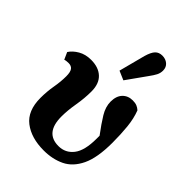

<svg xmlns="http://www.w3.org/2000/svg" viewBox="-230 -898 1022 1022"><g transform="rotate(45 281.0 -387.0)"><path d="M289 15Q195 15 137 -29.5Q79 -74 79 -171Q79 -219 87 -264Q95 -309 95 -349Q95 -381 85 -394.5Q75 -408 54 -408Q46 -408 38 -407Q30 -406 25 -404L7 -444Q23 -469 54 -487Q85 -505 127 -505Q183 -505 215 -475Q247 -445 247 -387Q247 -336 237.5 -280.5Q228 -225 228 -180Q228 -57 328 -57Q380 -57 412 -98Q444 -139 444 -229Q444 -235 444 -240.5Q444 -246 444 -251Q405 -303 381 -342.5Q357 -382 357 -421Q357 -463 379 -486Q401 -509 436 -509Q455 -509 467.5 -504Q480 -499 491 -489Q508 -445 513.5 -390.5Q519 -336 519 -273Q519 -160 489 -97.5Q459 -35 407 -10Q355 15 289 15ZM274 -571 313 -720Q324 -758 339 -773.5Q354 -789 379 -789Q404 -789 421 -774.5Q438 -760 438 -735Q438 -716 429.5 -699.5Q421 -683 404 -660L325 -549Z"/></g></svg>

Font: Source Serif 4 SmText
Style: Bold
Weight: 700
Designer: Frank Grießhammer
Foundry: Adobe
Version: Version 4.005;hotconv 1.1.0;makeotfexe 2.6.0